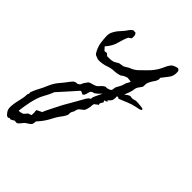

<svg xmlns="http://www.w3.org/2000/svg" viewBox="-488 -571 1462 1462"><g transform="rotate(45 243.0 159.5)"><path d="M561.5 -21.5Q567.4 -17.6 566.4 -14.6Q565.4 -11.7 562 -8.8Q558.6 -5.9 553.7 -4.4Q548.8 -2.9 545.9 -2L516.6 3.9Q479.5 11.7 446.3 25.9Q413.1 40 378.9 53.7Q375 48.8 368.7 46.9Q362.3 44.9 357.4 50.8Q358.4 53.7 358.4 59.6Q358.4 71.3 357.4 78.6Q356.4 85.9 354 91.8Q351.6 97.7 346.7 103Q341.8 108.4 334 116.2Q324.2 126 336.9 126Q330.1 134.8 322.3 135.7Q320.3 136.7 316.4 136.7Q314.5 136.7 312.5 137.7Q311.5 139.6 314.5 146Q317.4 152.3 318.4 154.3Q318.4 155.3 315.4 159.2Q312.5 163.1 309.6 167.5Q306.6 171.9 304.7 176.3Q302.7 180.7 304.7 183.6V191.4Q309.6 193.4 305.2 194.8Q300.8 196.3 299.8 196.3Q298.8 196.3 293.9 200.7Q289.1 205.1 289.1 206.1Q287.1 208 284.7 208.5Q282.2 209 279.3 210.9Q278.3 210.9 276.9 214.4Q275.4 217.8 274.4 221.7Q273.4 225.6 272.5 229.5Q271.5 233.4 272.5 234.4Q272.5 247.1 270 255.9Q267.6 264.6 264.6 277.3Q260.7 293 253.4 299.3Q246.1 305.7 238.3 311Q230.5 316.4 223.1 323.2Q215.8 330.1 211.9 345.7Q210.9 349.6 210 352.5Q209 354.5 209 357.4V359.4Q205.1 366.2 202.6 370.6Q200.2 375 198.2 378.9Q196.3 382.8 195.3 387.7Q194.3 392.6 194.3 399.4Q196.3 402.3 194.8 408.2Q193.4 414.1 190.4 419.9Q187.5 425.8 184.1 431.6Q180.7 437.5 178.7 440.4Q175.8 445.3 171.9 450.2Q168 455.1 164.1 460Q143.6 488.3 129.9 515.6Q109.4 556.6 80.1 593.8Q74.2 600.6 66.9 608.4Q59.6 616.2 55.7 624V630.9Q55.7 650.4 44.9 660.2Q34.2 669.9 18.6 678.7Q13.7 682.6 7.8 686.5Q2 690.4 -2 696.3Q-7.8 704.1 -18.1 715.8Q-28.3 727.5 -37.1 732.4Q-39.1 732.4 -49.8 731.4Q-60.5 730.5 -62.5 730.5Q-64.5 731.4 -68.8 734.4Q-73.2 737.3 -78.1 740.2Q-83 743.2 -87.9 745.1Q-92.8 747.1 -93.8 746.1Q-99.6 743.2 -103.5 743.2Q-105.5 743.2 -107.9 745.6Q-110.4 748 -112.3 750Q-120.1 748 -124 748Q-126 748 -130.4 744.1Q-134.8 740.2 -139.2 734.9Q-143.6 729.5 -147 724.6Q-150.4 719.7 -151.4 717.8Q-158.2 707 -159.2 692.4Q-160.2 677.7 -158.7 661.6Q-157.2 645.5 -154.3 629.9Q-151.4 614.3 -148.4 602.5Q-143.6 583 -139.6 563Q-135.7 543 -135.7 523.4Q-135.7 518.6 -133.8 515.6Q-131.8 512.7 -129.9 509.8Q-127.9 507.8 -128.9 505.4Q-129.9 502.9 -130.9 501Q-131.8 498 -128.9 489.3Q-126 480.5 -121.6 470.2Q-117.2 460 -112.8 450.7Q-108.4 441.4 -106.4 438.5Q-86.9 403.3 -70.8 364.3Q-54.7 325.2 -29.3 293.9Q-14.6 276.4 0 258.8Q14.6 241.2 28.3 221.7Q34.2 213.9 38.1 210Q43.9 202.1 55.7 197.3Q67.4 192.4 78.1 194.3Q79.1 194.3 87.4 188.5Q95.7 182.6 96.7 181.6Q100.6 168.9 109.4 154.8Q118.2 140.6 127 129.9Q132.8 123 142.6 120.1Q152.3 117.2 163.6 114.3Q174.8 111.3 185.5 106.9Q196.3 102.5 205.1 91.8Q211.9 84 223.1 73.2Q234.4 62.5 245.1 58.6Q254.9 60.5 272 55.7Q289.1 50.8 294.9 42Q299.8 35.2 299.8 19.5Q299.8 11.7 306.2 0Q312.5 -11.7 316.4 -17.6Q321.3 -25.4 324.2 -33.2Q327.1 -41 330.1 -48.8Q332 -53.7 333 -58.1Q334 -62.5 335 -67.4Q335.9 -68.4 338.9 -74.2Q341.8 -80.1 345.2 -85.9Q348.6 -91.8 351.1 -97.2Q353.5 -102.5 352.5 -103.5Q352.5 -104.5 346.7 -105.5Q340.8 -106.4 334.5 -106.9Q328.1 -107.4 322.3 -107.9Q316.4 -108.4 315.4 -108.4Q311.5 -108.4 304.2 -105.5Q296.9 -102.5 288.6 -98.6Q280.3 -94.7 274.4 -90.3Q268.6 -85.9 267.6 -84Q236.3 -73.2 205.1 -72.3Q173.8 -71.3 142.6 -59.6Q124 -52.7 102.1 -49.3Q80.1 -45.9 59.6 -46.9Q58.6 -46.9 53.7 -48.3Q48.8 -49.8 43 -52.2Q37.1 -54.7 32.2 -56.6Q27.3 -58.6 26.4 -58.6Q21.5 -60.5 17.1 -65.9Q12.7 -71.3 9.3 -77.6Q5.9 -84 2.9 -90.3Q0 -96.7 -2 -100.6Q-6.8 -111.3 -10.3 -122.1Q-13.7 -132.8 -15.6 -143.6Q-16.6 -143.6 -16.6 -151.4Q-16.6 -155.3 -17.6 -158.2Q-21.5 -184.6 -22.9 -216.8Q-24.4 -249 -9.8 -272.5Q-5.9 -279.3 -1 -287.6Q3.9 -295.9 8.8 -301.8Q12.7 -306.6 15.6 -309.6Q18.6 -312.5 22.5 -317.4Q23.4 -319.3 26.4 -321.8Q29.3 -324.2 29.3 -325.2Q40 -335.9 48.8 -347.7Q57.6 -359.4 65.4 -371.1Q67.4 -374 71.3 -378.4Q75.2 -382.8 79.6 -387.2Q84 -391.6 88.9 -394Q93.8 -396.5 97.7 -394.5Q102.5 -394.5 106.9 -394.5Q111.3 -394.5 116.2 -393.6Q121.1 -385.7 123.5 -380.9Q126 -376 126.5 -370.6Q127 -365.2 126.5 -358.9Q126 -352.5 126 -343.8Q121.1 -339.8 115.2 -335.9Q109.4 -332 103.5 -328.1Q101.6 -326.2 97.2 -315.4Q92.8 -304.7 88.4 -291.5Q84 -278.3 80.6 -266.1Q77.1 -253.9 76.2 -251Q70.3 -225.6 56.2 -200.2Q42 -174.8 24.4 -156.2L23.4 -153.3Q30.3 -146.5 35.6 -140.1Q41 -133.8 46.9 -127.9Q58.6 -127.9 69.3 -130.9Q74.2 -127 79.6 -123Q85 -119.1 88.9 -114.3Q101.6 -114.3 111.8 -114.3Q122.1 -114.3 131.3 -115.2Q140.6 -116.2 150.4 -119.1Q160.2 -122.1 170.9 -128.9Q174.8 -130.9 182.6 -136.2Q190.4 -141.6 195.3 -141.6L230.5 -147.5Q239.3 -151.4 247.6 -156.7Q255.9 -162.1 263.7 -167Q268.6 -169.9 274.9 -172.4Q281.2 -174.8 286.1 -176.8Q316.4 -190.4 338.4 -212.9Q360.4 -235.4 383.8 -257.8Q402.3 -275.4 419.4 -298.3Q436.5 -321.3 447.3 -343.8Q454.1 -360.4 462.9 -377.4Q471.7 -394.5 482.4 -408.2Q490.2 -417 504.9 -422.9Q519.5 -428.7 531.2 -430.7Q539.1 -432.6 545.9 -425.3Q552.7 -418 552.7 -411.1Q553.7 -392.6 551.8 -379.9Q549.8 -367.2 544.9 -356.9Q540 -346.7 532.2 -336.4Q524.4 -326.2 512.7 -311.5L490.2 -282.2Q489.3 -280.3 490.7 -279.3Q492.2 -278.3 493.2 -276.4Q494.1 -274.4 493.2 -270Q492.2 -265.6 490.2 -259.8Q488.3 -253.9 486.3 -249Q484.4 -244.1 483.4 -243.2Q482.4 -243.2 481.4 -240.7Q480.5 -238.3 478.5 -236.3L474.6 -230.5Q461.9 -211.9 453.6 -193.8Q445.3 -175.8 447.3 -153.3Q447.3 -144.5 442.9 -137.7Q438.5 -130.9 432.6 -123.5Q426.8 -116.2 420.9 -106.4Q415 -96.7 413.1 -80.1Q412.1 -76.2 412.1 -73.2Q412.1 -71.3 411.6 -70.3Q411.1 -69.3 411.1 -68.4V-66.4Q406.2 -46.9 400.4 -32.7Q394.5 -18.6 386.7 1Q387.7 1 393.1 -3.9Q398.4 -8.8 405.8 -13.7Q413.1 -18.6 421.4 -22.5Q429.7 -26.4 437.5 -23.4Q443.4 -21.5 451.2 -22Q459 -22.5 466.3 -24.4Q473.6 -26.4 478.5 -27.8Q483.4 -29.3 484.4 -29.3Q493.2 -29.3 501 -29.3Q508.8 -29.3 516.6 -28.3Q517.6 -27.3 522.9 -27.3Q528.3 -27.3 535.6 -26.4Q543 -25.4 550.3 -24.4Q557.6 -23.4 561.5 -21.5ZM266.6 111.3Q263.7 114.3 255.9 122.6Q248 130.9 238.8 139.2Q229.5 147.5 220.7 152.8Q211.9 158.2 208 156.2L200.2 160.2Q190.4 165 187.5 173.8Q184.6 182.6 182.1 192.4Q179.7 202.1 176.3 210.9Q172.9 219.7 162.1 224.6Q149.4 218.8 144 215.8Q138.7 212.9 134.8 213.9Q130.9 214.8 126 221.2Q121.1 227.5 109.4 240.2Q82 271.5 54.2 302.2Q26.4 333 -2 364.3Q-8.8 383.8 -19 404.3Q-29.3 424.8 -40 444.3Q-51.8 464.8 -60.5 491.2Q-69.3 517.6 -75.7 545.4Q-82 573.2 -86.4 601.6Q-90.8 629.9 -93.8 654.3Q-92.8 656.2 -86.9 655.8Q-81.1 655.3 -74.7 653.8Q-68.4 652.3 -62.5 650.9Q-56.6 649.4 -54.7 648.4Q-53.7 648.4 -49.8 644.5Q-45.9 640.6 -41.5 635.7Q-37.1 630.9 -33.7 626.5Q-30.3 622.1 -30.3 621.1Q-26.4 619.1 -16.6 615.2Q-6.8 611.3 -2.9 611.3Q-1 611.3 -0.5 603.5Q0 595.7 0 593.8V577.1Q-2 575.2 -1.5 566.4Q-1 557.6 -1 555.7Q9.8 550.8 20 545.9Q30.3 541 41 535.2Q43.9 526.4 47.9 517.1Q51.8 507.8 56.6 499Q76.2 461.9 93.8 425.3Q111.3 388.7 133.8 351.6Q150.4 324.2 165.5 296.4Q180.7 268.6 197.3 240.2Q198.2 238.3 201.7 232.4Q205.1 226.6 209.5 220.7Q213.9 214.8 218.3 210.4Q222.7 206.1 225.6 206.1Q230.5 206.1 231.4 198.7Q232.4 191.4 232.4 188.5Q232.4 184.6 237.8 172.4Q243.2 160.2 249.5 147Q255.9 133.8 261.2 123Q266.6 112.3 266.6 111.3Z"/></g></svg>

Font: Homemade Apple
Style: Regular
Weight: 400
Designer: Font Diner, Inc
Foundry: Font Diner, Inc
Version: Version 1.000